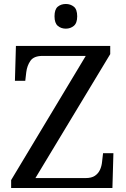

<svg xmlns="http://www.w3.org/2000/svg" viewBox="-20 -945 632 965"><path d="M36 0V-40L411 -664H194Q150 -664 133 -639.5Q116 -615 112 -582L107 -539H55L60 -714H534V-673L158 -50H410Q440 -50 457 -61.5Q474 -73 482.5 -91.5Q491 -110 493 -132L498 -175H550L545 0ZM311 -801Q287 -801 270.5 -815Q254 -829 254 -863Q254 -898 270.5 -911.5Q287 -925 311 -925Q334 -925 351 -911.5Q368 -898 368 -863Q368 -829 351 -815Q334 -801 311 -801Z"/></svg>

Font: Noto Serif Tamil
Style: Italic
Weight: 400
Italic angle: -12°
Designer: Indian Type Foundry, Tom Grace, and the Monotype Design Team
Foundry: Monotype Imaging Inc.
Version: Version 2.003